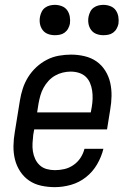

<svg xmlns="http://www.w3.org/2000/svg" viewBox="-20 -763 540 791"><path d="M206 8Q177 8 149.5 2Q122 -4 100 -19Q78 -34 63 -57Q48 -80 41.5 -106.5Q35 -133 35.5 -162Q36 -191 41 -219L62 -349Q66 -374 74 -398.5Q82 -423 96 -445.5Q110 -468 130 -486.5Q150 -505 173.5 -517Q197 -529 222.5 -533.5Q248 -538 273 -538Q301 -538 328.5 -531.5Q356 -525 377.5 -510Q399 -495 413.5 -472Q428 -449 434 -422.5Q440 -396 439.5 -367.5Q439 -339 434 -311L421 -230H121L117 -208Q115 -191 114 -173.5Q113 -156 115.5 -139.5Q118 -123 125 -108Q132 -93 144 -82Q156 -71 172.5 -66.5Q189 -62 206 -62Q226 -62 245.5 -66.5Q265 -71 282.5 -83Q300 -95 311.5 -112.5Q323 -130 328 -150H406Q398 -117 380 -86Q362 -55 334 -33Q306 -11 272.5 -1.5Q239 8 206 8ZM133 -300H354L358 -322Q361 -339 361.5 -356.5Q362 -374 359.5 -390.5Q357 -407 350.5 -422Q344 -437 332.5 -447.5Q321 -458 305 -463Q289 -468 271 -468Q255 -468 238.5 -464Q222 -460 207 -451.5Q192 -443 180 -430Q168 -417 159.5 -401.5Q151 -386 146.5 -370Q142 -354 139 -338ZM406 -618Q391 -618 377.5 -623Q364 -628 355.5 -639.5Q347 -651 344.5 -665.5Q342 -680 345 -695Q347 -705 352 -715Q357 -725 366 -731.5Q375 -738 385.5 -740.5Q396 -743 406 -743Q421 -743 435 -737.5Q449 -732 457 -720.5Q465 -709 467.5 -694.5Q470 -680 468 -665Q466 -655 460.5 -645Q455 -635 446 -628.5Q437 -622 426.5 -620Q416 -618 406 -618ZM206 -618Q191 -618 177.5 -623Q164 -628 155.5 -639.5Q147 -651 144.5 -665.5Q142 -680 145 -695Q147 -705 152 -715Q157 -725 166 -731.5Q175 -738 185.5 -740.5Q196 -743 206 -743Q221 -743 235 -737.5Q249 -732 257 -720.5Q265 -709 267.5 -694.5Q270 -680 268 -665Q266 -655 260.5 -645Q255 -635 246 -628.5Q237 -622 226.5 -620Q216 -618 206 -618Z"/></svg>

Font: Iosevka Slab Oblique
Style: Regular
Weight: 400
Italic angle: -9°
Monospace: yes
Designer: Belleve Invis
Foundry: Belleve Invis
Version: Version 11.1.1; ttfautohint (v1.8.3)